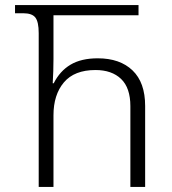

<svg xmlns="http://www.w3.org/2000/svg" viewBox="-20 -734 676 754"><path d="M132 -604Q132 -648 119 -665Q106 -682 71 -682H39V-714H524V-674H190V-502Q190 -454 187 -407H191Q215 -455 257 -480Q299 -505 364 -505Q451 -505 500.5 -457.5Q550 -410 550 -318V0H492V-317Q492 -389 455.5 -424Q419 -459 355 -459Q272 -459 231 -410.5Q190 -362 190 -281V0H132Z"/></svg>

Font: Noto Serif Georgian Light
Style: Regular
Weight: 300
Designer: Monotype Design team
Foundry: Monotype Imaging Inc.
Version: Version 1.000